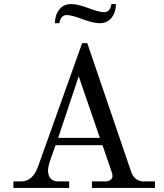

<svg xmlns="http://www.w3.org/2000/svg" viewBox="-20 -924 804 944"><path d="M470 -810Q438 -810 385 -830Q332 -850 308 -850Q279 -850 272 -810H250Q250 -849 271 -876.5Q292 -904 330 -904Q362 -904 415 -884Q468 -864 492 -864Q521 -864 528 -904H550Q550 -865 529 -837.5Q508 -810 470 -810ZM266 -246H471L367 -549ZM46 0V-32H83Q141 -32 167 -105L384 -712H409L626 -76Q644 -32 686 -32H742V0H432V-32H498Q513 -32 523 -39.5Q533 -47 533 -57Q533 -70 529 -79L484 -210H253L230 -145Q216 -105 216 -85Q216 -64 227.5 -48Q239 -32 267 -32H320V0Z"/></svg>

Font: Old Standard TT
Style: Regular
Weight: 400
Designer: Alexey Kryukov <alexios@thessalonica.org.ru>
Version: Version 1.0